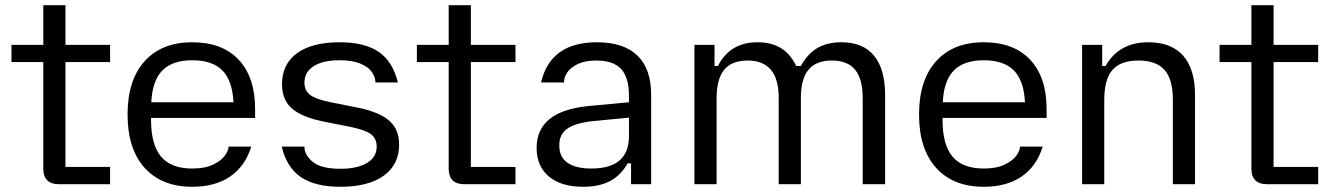

<svg xmlns="http://www.w3.org/2000/svg" viewBox="-20 -706 5104 736"><path d="M146 -59V-468H24V-534H146V-686H231V-534H402V-468H231V-66H402V0H204Q176 0 161 -15Q146 -30 146 -59Z M469 -267Q469 -399 534.5 -471.5Q600 -544 717 -544Q832 -544 895 -477Q958 -410 958 -287V-254H559V-247Q559 -151 597.5 -105.5Q636 -60 717 -60Q766 -60 797 -75Q828 -90 842 -109.5Q856 -129 856 -143V-144H943Q920 -69 862.5 -29.5Q805 10 717 10Q600 10 534.5 -62.5Q469 -135 469 -267ZM875 -314Q871 -397 832.5 -436Q794 -475 717 -475Q641 -475 602.5 -436Q564 -397 560 -314Z M1060 -144H1147V-143Q1147 -112 1179 -85.5Q1211 -59 1285 -59Q1350 -59 1387 -81.5Q1424 -104 1424 -144Q1424 -175 1402 -191.5Q1380 -208 1326 -219L1211 -242Q1133 -259 1097 -292Q1061 -325 1061 -383Q1061 -460 1118.5 -502Q1176 -544 1282 -544Q1378 -544 1432 -507Q1486 -470 1505 -390H1419V-391Q1419 -409 1406.5 -428.5Q1394 -448 1363 -461.5Q1332 -475 1282 -475Q1218 -475 1182.5 -452.5Q1147 -430 1147 -390Q1147 -359 1168.5 -342.5Q1190 -326 1243 -315L1358 -292Q1437 -275 1473.5 -242Q1510 -209 1510 -152Q1510 -75 1451 -32.5Q1392 10 1285 10Q1188 10 1133.5 -27Q1079 -64 1060 -144Z M1700 -59V-468H1578V-534H1700V-686H1785V-534H1956V-468H1785V-66H1956V0H1758Q1730 0 1715 -15Q1700 -30 1700 -59Z M2037 -139Q2037 -209 2086 -249Q2135 -289 2231 -299L2391 -314V-339Q2391 -409 2361 -441.5Q2331 -474 2266 -474Q2224 -474 2196 -461Q2168 -448 2155 -429Q2142 -410 2142 -391V-390H2054Q2090 -544 2268 -544Q2371 -544 2423.5 -493Q2476 -442 2476 -343V0H2399V-80H2386Q2361 -35 2319.5 -12.5Q2278 10 2215 10Q2131 10 2084 -29.5Q2037 -69 2037 -139ZM2247 -60Q2391 -60 2391 -184V-255L2255 -242Q2187 -235 2155.5 -213.5Q2124 -192 2124 -150V-147Q2124 -104 2155.5 -82Q2187 -60 2247 -60Z M2846 -474Q2785 -474 2756 -438.5Q2727 -403 2727 -331V0H2642V-534H2719V-453H2732Q2778 -544 2884 -544Q2938 -544 2974.5 -521Q3011 -498 3032 -453H3050Q3075 -499 3112.5 -521.5Q3150 -544 3206 -544Q3288 -544 3330.5 -492.5Q3373 -441 3373 -341V0H3287V-331Q3287 -403 3258 -438.5Q3229 -474 3169 -474Q3108 -474 3079 -438.5Q3050 -403 3050 -331V0H2965V-331Q2965 -474 2846 -474Z M3503 -267Q3503 -399 3568.5 -471.5Q3634 -544 3751 -544Q3866 -544 3929 -477Q3992 -410 3992 -287V-254H3593V-247Q3593 -151 3631.5 -105.5Q3670 -60 3751 -60Q3800 -60 3831 -75Q3862 -90 3876 -109.5Q3890 -129 3890 -143V-144H3977Q3954 -69 3896.5 -29.5Q3839 10 3751 10Q3634 10 3568.5 -62.5Q3503 -135 3503 -267ZM3909 -314Q3905 -397 3866.5 -436Q3828 -475 3751 -475Q3675 -475 3636.5 -436Q3598 -397 3594 -314Z M4128 -534H4205V-453H4218Q4269 -544 4382 -544Q4470 -544 4515.5 -492.5Q4561 -441 4561 -341V0H4476V-323Q4476 -402 4444 -438Q4412 -474 4344 -474Q4276 -474 4244.5 -438Q4213 -402 4213 -323V0H4128Z M4777 -59V-468H4655V-534H4777V-686H4862V-534H5033V-468H4862V-66H5033V0H4835Q4807 0 4792 -15Q4777 -30 4777 -59Z"/></svg>

Font: Mozilla Text BETA
Style: Regular
Weight: 400
Designer: Studio DRAMA
Foundry: Studio DRAMA
Version: Version 0.100